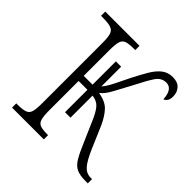

<svg xmlns="http://www.w3.org/2000/svg" viewBox="-152 -655 769 769"><g transform="rotate(45 232.5 -271.0)"><path d="M28 0V-24H35Q63 -24 77.5 -29Q92 -34 96.5 -49.5Q101 -65 101 -99V-437Q101 -471 96 -486.5Q91 -502 75.5 -507Q60 -512 28 -512H20V-536H214V-512H210Q180 -512 165.5 -507.5Q151 -503 146 -487.5Q141 -472 141 -438V-293H191V-425H221V-313Q235 -329 249.5 -358Q264 -387 282 -424Q299 -457 314.5 -483.5Q330 -510 349.5 -526Q369 -542 397 -542Q425 -542 439 -526.5Q453 -511 453 -488Q453 -471 447 -463Q441 -455 433 -452Q430 -508 394 -508Q367 -508 350 -482.5Q333 -457 309 -409Q285 -365 268 -333Q251 -301 233 -288Q274 -281 294 -260Q314 -239 331 -202L370 -111Q391 -62 408 -43Q425 -24 449 -24H457V0H443Q412 0 393.5 -8.5Q375 -17 361 -40.5Q347 -64 329 -107L292 -192Q277 -227 262.5 -243Q248 -259 222 -262V-137H191V-264H141V-100Q141 -66 145.5 -50Q150 -34 163.5 -29Q177 -24 204 -24H208V0Z"/></g></svg>

Font: Noto Serif ExtraCondensed ExtraLight
Style: Regular
Weight: 200
Width: 2
Designer: Monotype Design Team
Foundry: Monotype Imaging Inc.
Version: Version 2.015